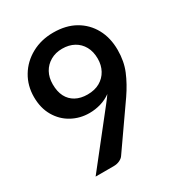

<svg xmlns="http://www.w3.org/2000/svg" viewBox="-173 -844 892 959"><g transform="rotate(-30 273.0 -364.5)"><path d="M99 0 327 -289Q335 -299 342 -308.5Q349 -318 356 -328Q330 -309 298 -299.5Q266 -290 232 -290Q178 -290 132 -315Q86 -340 58.5 -387Q31 -434 31 -498Q31 -563 62.5 -615.5Q94 -668 149.5 -698.5Q205 -729 275 -729Q348 -729 400.5 -699Q453 -669 482 -616Q511 -563 511 -493Q511 -428 489 -375Q467 -322 430 -268L261 -26Q254 -15 238.5 -7.5Q223 0 203 0ZM270 -375Q312 -375 341.5 -392Q371 -409 387 -438.5Q403 -468 403 -505Q403 -546 386.5 -575.5Q370 -605 341 -621Q312 -637 273 -637Q235 -637 205.5 -620Q176 -603 160 -574Q144 -545 144 -506Q144 -464 159 -435Q174 -406 202.5 -390.5Q231 -375 270 -375Z"/></g></svg>

Font: Aleo SemiBold
Style: Regular
Weight: 600
Designer: Alessio Laiso
Foundry: Alessio Laiso
Version: Version 2.001;gftools[0.9.29]